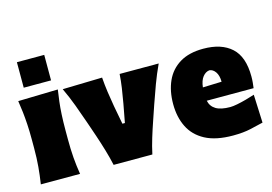

<svg xmlns="http://www.w3.org/2000/svg" viewBox="-108 -1065 1851 1305"><g transform="rotate(-15 817.5 -413.0)"><path d="M93.8 -844.2H286.1V-664.8H93.8ZM36.1 0Q45.4 -61 50.5 -119.1Q55.7 -177.2 55.7 -250.5V-308.6Q55.7 -371.1 52.7 -418.5Q49.8 -465.8 45.2 -505.9Q40.5 -545.9 34.2 -586.4L314.5 -593.3Q308.1 -551.8 303.2 -510.7Q298.3 -469.7 295.7 -421.4Q293 -373 293 -308.6V-250.5Q293 -177.2 297.6 -119.1Q302.2 -61 312 0Z M548.3 0Q536.1 -55.2 519.5 -111.1Q502.9 -167 484.4 -221.7L448.7 -325.7Q426.3 -390.6 402.1 -456.1Q377.9 -521.5 347.2 -586.4L626 -593.3Q629.9 -541.5 637.2 -489.5Q644.5 -437.5 653.8 -385.3L678.2 -254.9H695.8L720.2 -385.3Q730 -439.9 737.3 -489.7Q744.6 -539.6 747.6 -586.4H1022.5Q992.2 -521.5 967.8 -455.8Q943.4 -390.1 920.9 -324.7L885.3 -220.2Q866.2 -165 849.4 -110.1Q832.5 -55.2 820.8 0Z M1385.3 17.6Q1264.6 17.6 1189.9 -22.2Q1115.2 -62 1080.6 -132.3Q1045.9 -202.6 1045.9 -293.9Q1045.9 -385.3 1077.4 -455.3Q1108.9 -525.4 1174.3 -565.2Q1239.7 -605 1340.3 -605Q1467.8 -605 1538.1 -541Q1608.4 -477.1 1608.4 -338.4Q1608.4 -313.5 1606.4 -294.7Q1604.5 -275.9 1602.1 -257.3H1272.5Q1281.2 -216.3 1315.9 -195.3Q1350.6 -174.3 1416.5 -174.3Q1435.5 -174.3 1465.8 -180.2Q1496.1 -186 1529.8 -195.3Q1563.5 -204.6 1591.8 -213.9L1600.1 -15.6Q1562 -6.3 1510 5.6Q1458 17.6 1385.3 17.6ZM1403.3 -356Q1402.8 -400.4 1385.3 -425.5Q1367.7 -450.7 1342.8 -452.6Q1316.4 -449.7 1296.1 -424.6Q1275.9 -399.4 1270.5 -351.6Z"/></g></svg>

Font: Pinar-DS3-FD Black
Style: Regular
Weight: 900
Designer: Amin Abedi
Version: Version 3.000